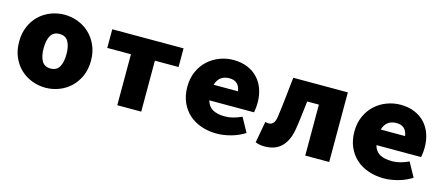

<svg xmlns="http://www.w3.org/2000/svg" viewBox="-41 -916 3082 1332"><g transform="rotate(15 1500.0 -250.0)"><path d="M300 12Q250 12 203.5 -5.5Q157 -23 121 -56.5Q85 -90 63.5 -139Q42 -188 42 -250Q42 -312 63.5 -361Q85 -410 121 -443.5Q157 -477 203.5 -494.5Q250 -512 300 -512Q349 -512 395.5 -494.5Q442 -477 478 -443.5Q514 -410 536 -361Q558 -312 558 -250Q558 -188 536 -139Q514 -90 478 -56.5Q442 -23 395.5 -5.5Q349 12 300 12ZM300 -126Q344 -126 363 -159.5Q382 -193 382 -250Q382 -307 363 -340.5Q344 -374 300 -374Q256 -374 237 -340.5Q218 -307 218 -250Q218 -193 237 -159.5Q256 -126 300 -126Z M814 0V-366H644V-500H1156V-366H986V0Z M1530 12Q1471 12 1419.5 -5.5Q1368 -23 1330.5 -56.5Q1293 -90 1271.5 -139Q1250 -188 1250 -250Q1250 -311 1272 -360Q1294 -409 1330.5 -442.5Q1367 -476 1414.5 -494Q1462 -512 1512 -512Q1571 -512 1615.5 -493Q1660 -474 1690 -441Q1720 -408 1735 -364Q1750 -320 1750 -270Q1750 -247 1747.5 -227Q1745 -207 1743 -198H1422Q1433 -156 1466 -137Q1499 -118 1554 -118Q1584 -118 1612.5 -125.5Q1641 -133 1674 -148L1730 -46Q1685 -17 1631 -2.5Q1577 12 1530 12ZM1518 -382Q1444 -382 1423 -310H1598Q1587 -382 1518 -382Z M1873 12Q1838 12 1808 0L1836 -154Q1842 -152 1848 -151Q1854 -150 1862 -150Q1880 -150 1893 -164Q1906 -178 1911 -213Q1921 -285 1928.5 -356.5Q1936 -428 1944 -500H2336V0H2164V-366H2080Q2074 -316 2068 -265Q2062 -214 2054 -164Q2041 -79 1996.5 -33.5Q1952 12 1873 12Z M2730 12Q2671 12 2619.5 -5.5Q2568 -23 2530.5 -56.5Q2493 -90 2471.5 -139Q2450 -188 2450 -250Q2450 -311 2472 -360Q2494 -409 2530.5 -442.5Q2567 -476 2614.5 -494Q2662 -512 2712 -512Q2771 -512 2815.5 -493Q2860 -474 2890 -441Q2920 -408 2935 -364Q2950 -320 2950 -270Q2950 -247 2947.5 -227Q2945 -207 2943 -198H2622Q2633 -156 2666 -137Q2699 -118 2754 -118Q2784 -118 2812.5 -125.5Q2841 -133 2874 -148L2930 -46Q2885 -17 2831 -2.5Q2777 12 2730 12ZM2718 -382Q2644 -382 2623 -310H2798Q2787 -382 2718 -382Z"/></g></svg>

Font: Source Code Pro Black
Style: Regular
Weight: 900
Monospace: yes
Designer: Paul D. Hunt, Teo Tuominen
Foundry: Adobe Systems Incorporated
Version: Version 2.030;PS 1.000;hotconv 16.6.51;makeotf.lib2.5.65220